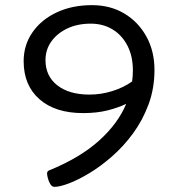

<svg xmlns="http://www.w3.org/2000/svg" viewBox="-20 -722 682 747"><path d="M338 -702Q409 -702 463.5 -669.5Q518 -637 549.5 -580Q581 -523 581 -450Q581 -378 558 -316Q535 -254 498 -203.5Q461 -153 416.5 -114Q372 -75 328 -48.5Q284 -22 248 -8.5Q212 5 192 5Q182 5 175.5 -6Q169 -17 166 -29.5Q163 -42 163 -48Q163 -50 164.5 -53.5Q166 -57 171 -59Q291 -108 365 -174.5Q439 -241 471 -318Q440 -303 398.5 -292.5Q357 -282 303 -282Q195 -282 133.5 -336Q72 -390 72 -484Q72 -547 106.5 -596.5Q141 -646 201 -674Q261 -702 338 -702ZM497 -448Q497 -503 476 -544Q455 -585 418 -607.5Q381 -630 333 -630Q282 -630 242.5 -611.5Q203 -593 180 -561Q157 -529 157 -488Q157 -426 203 -390Q249 -354 328 -354Q373 -354 416.5 -367.5Q460 -381 494 -405Q497 -426 497 -448Z"/></svg>

Font: Asap Expanded
Style: Regular
Weight: 400
Width: 7
Designer: Pablo Cosgaya
Foundry: Omnibus-Type
Version: Version 3.001; ttfautohint (v1.8.4.7-5d5b)